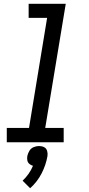

<svg xmlns="http://www.w3.org/2000/svg" viewBox="-20 -755 472 1019"><path d="M16 0H318V-76H220L329 -735H132V-660H230L134 -76H16ZM140 244Q178 210 201 165Q224 120 232 73Q234 59 230 45.5Q226 32 214 26Q202 20 187 20Q173 20 158.5 26Q144 32 136 45.5Q128 59 125 73Q123 85 125 96Q127 107 135.5 114.5Q144 122 155 125Q146 147 132 167Q118 187 100 204Z"/></svg>

Font: Iosevka Sparkle Oblique
Style: Regular
Weight: 400
Italic angle: -9°
Designer: Belleve Invis
Foundry: Belleve Invis
Version: Version 4.5.0; ttfautohint (v1.8.3)